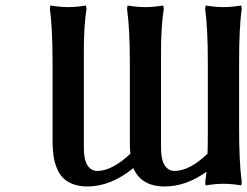

<svg xmlns="http://www.w3.org/2000/svg" viewBox="-20 -671 903 701"><path d="M795.9 -645Q826.2 -645 860.8 -650.9L862.8 -639.2Q853 -574.7 853 -442.9V-202.1Q853 -76.2 862.8 -5.9L860.8 5.9Q826.2 0 795.9 0Q767.1 0 731 5.9L729 -5.9Q732.4 -25.4 733.9 -43.9Q659.2 9.8 581.1 9.8Q496.1 9.8 466.8 -57.1Q384.3 9.8 298.8 9.8Q269 9.8 246.6 1.2Q224.1 -7.3 210 -21.7Q195.8 -36.1 187.3 -57.6Q178.7 -79.1 175.3 -102.5Q171.9 -126 171.9 -154.8V-442.9Q171.9 -568.8 162.1 -639.2L164.1 -650.9Q200.2 -645 229 -645Q257.8 -645 293.9 -650.9L295.9 -639.2Q286.1 -577.6 286.1 -481.9V-131.8Q286.1 -88.4 299.3 -67.6Q312.5 -46.9 335 -46.9Q389.2 -46.9 456.1 -109.9Q454.1 -123 454.1 -154.8V-442.9Q454.1 -565.4 443.8 -639.2L445.8 -650.9Q480 -645 511.2 -645Q540 -645 576.2 -650.9L578.1 -639.2Q567.9 -574.7 567.9 -481.9V-131.8Q567.9 -88.4 581.3 -67.6Q594.7 -46.9 617.2 -46.9Q671.9 -46.9 737.8 -109.9Q738.8 -136.7 738.8 -202.1V-442.9Q738.8 -568.8 729 -639.2L731 -650.9Q766.6 -645 795.9 -645Z"/></svg>

Font: Linear Smooth
Style: Bold
Weight: 700
Designer: Philipp H. Poll, Flanker
Foundry: Philipp H. Poll, reworked by Flanker
Version: Version 1.061 | FøM Fix